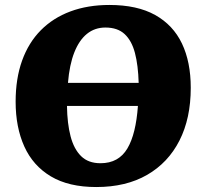

<svg xmlns="http://www.w3.org/2000/svg" viewBox="-20 -739 821 774"><path d="M43 -329Q43 -422 69 -494.5Q95 -567 144.5 -617Q194 -667 264 -693Q334 -719 421 -719Q533 -719 605.5 -678.5Q678 -638 713.5 -563.5Q749 -489 749 -385Q749 -262 703.5 -172.5Q658 -83 573 -34Q488 15 368 15Q257 15 185 -28Q113 -71 78 -148.5Q43 -226 43 -329ZM385 -81Q422 -81 449 -96Q476 -111 493.5 -140.5Q511 -170 521.5 -213Q532 -256 536 -312H250Q251 -241 264.5 -189.5Q278 -138 307 -109.5Q336 -81 385 -81ZM405 -628Q362 -628 330.5 -602.5Q299 -577 279.5 -527.5Q260 -478 254 -405H539Q537 -476 524 -525.5Q511 -575 482.5 -601.5Q454 -628 405 -628Z"/></svg>

Font: Literata 18pt ExtraBold
Style: Italic
Weight: 800
Italic angle: -2°
Designer: Latin by Veronika Burian and Jose Scaglione. Greek by Irene Vlachou. Cyrillic by Vera Evstafieva
Foundry: TypeTogether
Version: Version 3.103;gftools[0.9.29]